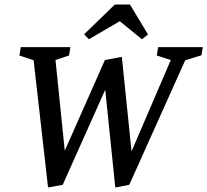

<svg xmlns="http://www.w3.org/2000/svg" viewBox="-20 -821 919 851"><path d="M193 10 129 -554 66 -575 72 -612H292L286 -575L226 -555L267 -153L445 -555L520 -569L563 -150L737 -555L675 -575L681 -612H879L873 -576L801 -554L553 -2L491 10L443 -456H461L258 -2ZM374 -647 353 -669 489 -801H556L636 -668L609 -647L511 -727Z"/></svg>

Font: Manuale Medium
Style: Italic
Weight: 500
Italic angle: -11°
Version: Version 1.002